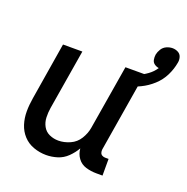

<svg xmlns="http://www.w3.org/2000/svg" viewBox="-126 -815 919 942"><g transform="rotate(20 333.5 -344.5)"><path d="M213 8Q242 8 271 -1Q300 -10 322.5 -32Q345 -54 360 -80Q362 -52 378 -30Q394 -8 420.5 0Q447 8 476 8H508V-79H490Q482 -79 474.5 -83Q467 -87 464.5 -95Q462 -103 463 -112L532 -530H432L376 -193Q371 -163 353.5 -134.5Q336 -106 305.5 -92.5Q275 -79 245 -79Q220 -79 198 -89Q176 -99 164.5 -120Q153 -141 152 -166Q151 -191 155 -216L207 -530H106L57 -230Q51 -195 51 -160.5Q51 -126 61 -94.5Q71 -63 93 -39Q115 -15 147 -3.5Q179 8 213 8ZM468 -443Q503 -453 536.5 -469Q570 -485 598.5 -511Q627 -537 643.5 -570.5Q660 -604 666 -639Q669 -654 664.5 -668.5Q660 -683 646.5 -690Q633 -697 618 -697Q602 -697 586.5 -690Q571 -683 562 -668.5Q553 -654 550 -639Q548 -625 550.5 -612Q553 -599 563.5 -591.5Q574 -584 587 -582Q572 -559 549 -542.5Q526 -526 501 -515.5Q476 -505 450 -499Z"/></g></svg>

Font: Iosevka Sparkle Medium
Style: Italic
Weight: 500
Italic angle: -9°
Designer: Belleve Invis
Foundry: Belleve Invis
Version: Version 4.5.0; ttfautohint (v1.8.3)